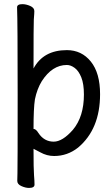

<svg xmlns="http://www.w3.org/2000/svg" viewBox="-20 -736 540 934"><path d="M121.1 178.2Q104 178.2 84 169.2Q64 160.2 64 144Q64 131.8 64.9 106Q65.9 80.1 65.9 -271Q65.9 -630.9 63 -700.2Q63 -715.8 88.9 -715.8Q106.9 -715.8 127 -707Q147 -698.2 147 -682.1Q147 -674.8 146.5 -668Q146 -661.1 144.5 -641.1Q143.1 -621.1 143.1 -402.8Q190.9 -492.2 305.2 -492.2Q377 -492.2 421.9 -436.5Q466.8 -380.9 466.8 -277.8Q466.8 -107.9 359.9 -18.1Q308.1 22.9 243.2 22.9Q208 22.9 175.8 4.9L143.1 -12.2Q143.1 86.9 145.5 116Q147.9 145 147.9 162.1Q147.9 178.2 121.1 178.2ZM241.2 -46.9Q284.2 -46.9 335 -105Q388.2 -168.9 388.2 -275.9Q388.2 -328.1 375.5 -359.6Q362.8 -391.1 343.5 -405.5Q324.2 -419.9 305.2 -419.9Q233.9 -419.9 183.1 -340.8Q160.2 -303.2 149.9 -252.9Q143.1 -210 143.1 -108.9Q154.8 -108.9 167 -88.9Q194.8 -46.9 241.2 -46.9Z"/></svg>

Font: LXGW WenKai Mono GB Screen
Style: Regular
Weight: 400
Monospace: yes
Designer: LXGW / Fontworks Inc.
Foundry: LXGW / Fontworks Inc.
Version: Version 1.510;January 18,2025